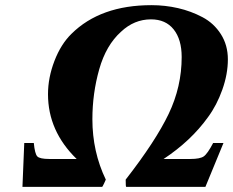

<svg xmlns="http://www.w3.org/2000/svg" viewBox="-20 -724 903 744"><path d="M565 -649Q500 -649 449 -601Q391 -549 364.5 -455.5Q338 -362 338 -262Q338 -136 390 -28Q390 -27 383.5 -13.5Q377 0 376 0H67L74 -170H111Q115 -128 124.5 -118Q134 -108 171 -108H277Q166 -216 166 -359Q166 -423 191 -488Q216 -553 257 -593Q369 -704 567 -704Q620 -704 670 -692.5Q720 -681 764.5 -657.5Q809 -634 836 -591.5Q863 -549 863 -494Q863 -437 841.5 -376.5Q820 -316 786 -270Q720 -178 614 -108H718Q755 -108 769.5 -118Q784 -128 806 -170H846L776 0H469Q467 0 467 -28Q583 -177 633.5 -282.5Q684 -388 684 -503Q684 -571 653 -610Q622 -649 565 -649Z"/></svg>

Font: Lingua Franca
Style: Bold Italic
Weight: 700
Italic angle: -13°
Version: Version 1.19